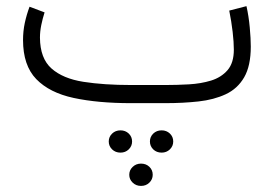

<svg xmlns="http://www.w3.org/2000/svg" viewBox="-20 -339 900 631"><path d="M549.3 126Q549.3 141.1 538.3 151.9Q527.3 162.6 511.2 162.6Q494.6 162.6 483.6 151.9Q472.7 141.1 472.7 126Q472.7 110.8 483.6 100.1Q494.6 89.4 511.2 89.4Q527.3 89.4 538.3 99.9Q549.3 110.4 549.3 126ZM414.1 126Q414.1 141.1 403.1 151.9Q392.1 162.6 376 162.6Q359.4 162.6 348.4 151.9Q337.4 141.1 337.4 126Q337.4 110.8 348.4 100.1Q359.4 89.4 376 89.4Q392.1 89.4 403.1 99.9Q414.1 110.4 414.1 126ZM481.9 235.4Q481.9 250.5 470.9 261.2Q460 272 443.4 272Q427.2 272 416 261.2Q404.8 250.5 404.8 235.4Q404.8 220.2 416 209.5Q427.2 198.7 443.4 198.7Q460 198.7 470.9 209.2Q481.9 219.7 481.9 235.4ZM523.9 0H410.2Q301.8 0 222.2 -17.1Q142.6 -34.2 99.1 -79.1Q55.7 -124 55.7 -207.5Q55.7 -236.3 61.5 -263.7Q67.4 -291 77.1 -316.9L126.5 -298.3Q120.1 -278.3 115.7 -256.8Q111.3 -235.4 111.3 -215.3Q111.8 -147 149.4 -113.8Q187 -80.6 254.2 -70.1Q321.3 -59.6 410.2 -59.6H524.4Q561.5 -59.6 600.8 -61.8Q640.1 -64 673.6 -74.2Q707 -84.5 727.8 -108.4Q748.5 -132.3 748.5 -175.8Q748.5 -200.2 744.6 -234.1Q740.7 -268.1 733.4 -304.2L790 -318.8Q797.4 -286.1 800.8 -249Q804.2 -211.9 804.2 -186Q804.2 -122.6 782.5 -85Q760.7 -47.4 721.9 -29.3Q683.1 -11.2 632.6 -5.6Q582 0 523.9 0Z"/></svg>

Font: Vazirmatn RD UI ExtraLight
Style: Regular
Weight: 200
Designer: Saber Rastikerdar
Foundry: Saber Rastikerdar
Version: Version 33.003